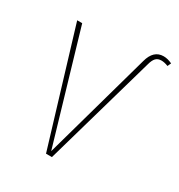

<svg xmlns="http://www.w3.org/2000/svg" viewBox="-140 -664 710 760"><g transform="rotate(30 214.5 -283.5)"><path d="M351.1 -507.8 206.1 0H179.2L22 -519H44.9L191.9 -19L329.1 -509.8Q344.2 -566.9 390.1 -566.9Q408.7 -566.9 429.2 -557.1L421.9 -541Q404.8 -547.9 391.1 -547.9Q374.5 -547.9 365.5 -538.1Q356.4 -528.3 351.1 -507.8Z"/></g></svg>

Font: Fira Sans Compressed Thin
Style: Regular
Weight: 100
Width: 1
Designer: Carrois Corporate & Edenspiekermann AG
Foundry: Carrois Corporate GbR & Edenspiekermann AG
Version: Version 4.203;PS 004.203;hotconv 1.0.88;makeotf.lib2.5.64775